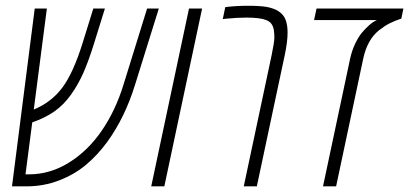

<svg xmlns="http://www.w3.org/2000/svg" viewBox="-20 -660 1449 680"><path d="M73.7 0H22.5L103 -629.9H146L99.6 -272Q162.1 -297.9 200.7 -349.6Q239.3 -401.4 272 -505.9L310.5 -629.9H351.6L313 -505.9Q293.9 -444.3 275.4 -402.3Q256.8 -360.4 231.4 -324.7Q206.1 -289.1 172.9 -265.6Q139.6 -242.2 94.2 -226.6L70.3 -42.5H82.5Q157.2 -42.5 224.4 -84.2Q291.5 -126 340.1 -196.8Q388.7 -267.6 417 -358.9L501 -629.9H542.5L458 -358.9Q422.4 -244.1 360.4 -158.2Q325.7 -110.8 284.7 -76.4Q243.7 -42 189.2 -21Q134.8 0 73.7 0Z M562 0H515.6L649.4 -629.9H695.8Z M777.8 -634.8Q816.4 -639.6 857.7 -639.6Q898.9 -639.6 923.3 -635.7Q978 -626 991.7 -589.4Q998.5 -571.3 998.5 -544.4Q998.5 -512.2 988.3 -463.9L889.6 0H843.3L941.9 -463.9Q951.7 -511.2 951.7 -526.9Q951.7 -542.5 949.7 -554.2Q947.8 -565.9 941.9 -574.7Q936 -583.5 922.9 -588.9Q901.4 -597.7 852.5 -597.7Q820.8 -597.7 780.8 -593.8L769 -592.3Z M1408.7 -629.9 1401.4 -594.2Q1377.9 -586.4 1360.1 -577.4Q1342.3 -568.4 1322.3 -552.7Q1281.2 -520 1266.6 -453.1L1170.4 0H1124L1220.2 -453.1Q1226.6 -481.9 1238.5 -506.6Q1250.5 -531.2 1263.2 -545.9Q1290 -576.2 1307.1 -585L1314.5 -588.9H1092.3L1101.1 -629.9Z"/></svg>

Font: Open Sans Hebrew Condensed Light
Style: Italic
Weight: 300
Width: 3
Italic angle: -12°
Foundry: Ascender Corporation, Yanek Iontef
Version: Version 2.001;PS 002.001;hotconv 1.0.70;makeotf.lib2.5.58329